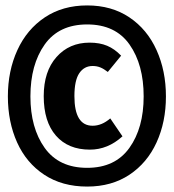

<svg xmlns="http://www.w3.org/2000/svg" viewBox="-20 -779 640 707"><path d="M591 -424Q591 -330 556.5 -254.5Q522 -179 456.5 -135.5Q391 -92 301 -92Q209 -92 143 -135.5Q77 -179 43 -254.5Q9 -330 9 -424Q9 -518 44 -594.5Q79 -671 145 -715Q211 -759 301 -759Q391 -759 456.5 -715Q522 -671 556.5 -594.5Q591 -518 591 -424ZM92 -424Q92 -308 144.5 -234.5Q197 -161 301 -161Q404 -161 456.5 -234.5Q509 -308 509 -424Q509 -541 457 -615Q405 -689 301 -689Q197 -689 144.5 -615Q92 -541 92 -424ZM426 -574 377 -514Q363 -525 350 -530.5Q337 -536 321 -536Q290 -536 272 -509.5Q254 -483 254 -425Q254 -316 321 -316Q355 -316 386 -343L431 -277Q377 -228 311 -228Q231 -228 186 -279.5Q141 -331 141 -425Q141 -516 188 -569Q235 -622 310 -622Q347 -622 374.5 -610.5Q402 -599 426 -574Z"/></svg>

Font: Fira Mono
Style: Bold
Weight: 700
Monospace: yes
Designer: Carrois Corporate & Edenspiekermann AG
Foundry: Carrois Corporate GbR & Edenspiekermann AG
Version: Version 3.206